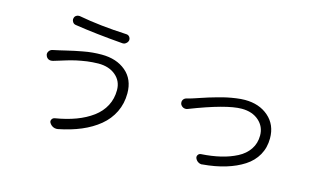

<svg xmlns="http://www.w3.org/2000/svg" viewBox="-95 -1040 2189 1344"><g transform="rotate(15 1000.0 -367.5)"><path d="M722.7 -335.9Q722.7 -401.4 674.8 -441.9Q627 -482.4 549.8 -482.4Q529.3 -482.4 507.3 -480.5Q485.4 -478.5 468.3 -476.6Q451.2 -474.6 428.7 -470.2Q406.2 -465.8 394 -463.4Q381.8 -460.9 359.9 -455.1Q337.9 -449.2 330.6 -446.8Q323.2 -444.3 301.8 -438Q280.3 -431.6 278.3 -430.7Q258.8 -425.8 236.3 -418Q229.5 -416 222.7 -416Q212.9 -416 204.1 -419.9Q189.5 -427.7 184.6 -444.3Q182.6 -449.2 182.6 -455.1Q182.6 -464.8 189.5 -474.6Q199.2 -488.3 215.8 -491.2Q237.3 -495.1 260.7 -501Q269.5 -502.9 306.2 -511.7Q342.8 -520.5 364.3 -524.9Q385.7 -529.3 421.4 -536.1Q457 -543 490.2 -545.9Q523.4 -548.8 555.7 -548.8Q663.1 -548.8 731 -491.7Q798.8 -434.6 798.8 -333Q798.8 -258.8 768.6 -196.8Q738.3 -134.8 683.6 -89.8Q628.9 -44.9 556.2 -14.2Q483.4 16.6 393.6 34.2Q387.7 35.2 382.8 35.2Q370.1 35.2 359.4 30.3Q342.8 22.5 333 6.8Q325.2 -4.9 331.5 -17.6Q337.9 -30.3 351.6 -33.2Q435.5 -46.9 502 -71.8Q568.4 -96.7 618.7 -133.8Q668.9 -170.9 695.8 -222.2Q722.7 -273.4 722.7 -335.9ZM326.2 -702.1Q311.5 -704.1 303.7 -715.8Q296.9 -725.6 296.9 -736.3Q296.9 -739.3 297.9 -742.2Q299.8 -755.9 311.5 -763.7Q320.3 -769.5 330.1 -769.5Q333 -769.5 336.9 -769.5Q493.2 -740.2 685.5 -731.4Q699.2 -730.5 708 -719.7Q714.8 -710.9 714.8 -701.2Q714.8 -698.2 714.8 -695.3Q711.9 -680.7 700.2 -671.9Q690.4 -663.1 677.7 -663.1Q675.8 -663.1 673.8 -663.1Q477.5 -678.7 326.2 -702.1Z M1234.4 -336.9Q1227.5 -334 1219.7 -334Q1211.9 -334 1204.1 -336.9Q1188.5 -343.8 1181.6 -359.4Q1179.7 -366.2 1179.7 -372.1Q1179.7 -379.9 1183.6 -387.7Q1191.4 -401.4 1206.1 -405.3Q1230.5 -411.1 1256.8 -419.9Q1259.8 -420.9 1297.9 -433.6Q1335.9 -446.3 1354.5 -452.1Q1373 -458 1413.1 -469.2Q1453.1 -480.5 1481 -486.3Q1508.8 -492.2 1543.5 -497.1Q1578.1 -502 1606.4 -502Q1710.9 -502 1777.8 -443.4Q1844.7 -384.8 1844.7 -287.1Q1844.7 -219.7 1814.5 -166Q1784.2 -112.3 1729 -76.7Q1673.8 -41 1600.1 -18.6Q1526.4 3.9 1433.6 11.7Q1431.6 12.7 1429.7 12.7Q1415 12.7 1403.3 4.9Q1389.6 -3.9 1382.8 -19.5Q1377.9 -32.2 1385.3 -43.5Q1392.6 -54.7 1406.2 -55.7Q1483.4 -60.5 1546.9 -75.7Q1610.4 -90.8 1662.1 -117.7Q1713.9 -144.5 1743.2 -188Q1772.5 -231.4 1772.5 -288.1Q1772.5 -352.5 1725.1 -394.5Q1677.7 -436.5 1600.6 -436.5Q1490.2 -436.5 1234.4 -336.9Z"/></g></svg>

Font: Gen Jyuu Gothic Normal
Style: Regular
Weight: 300
Designer: [Source Han Sans]
Ryoko NISHIZUKA  (kana & ideographs); Paul D. Hunt (Latin, Greek & Cyrillic); Wenlong ZHANG  (bopomofo
Version: Version 1.002.20150607